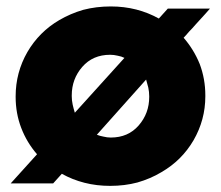

<svg xmlns="http://www.w3.org/2000/svg" viewBox="-20 -573 696 605"><path d="M327.1 12.7Q373 12.7 413.1 2Q454.1 -9.8 488.3 -30.3Q552.7 -67.4 589.8 -130.9Q627 -195.3 627 -269.5Q627 -270.5 627 -272.5Q627 -324.2 609.4 -371.1Q590.8 -417 558.6 -454.1Q565.4 -460.9 575.2 -472.7Q585.9 -483.4 596.7 -496.1Q613.3 -514.6 627.9 -530.3Q641.6 -545.9 641.6 -545.9Q597.7 -545.9 508.8 -545.9Q502 -538.1 480.5 -514.6Q447.3 -533.2 409.2 -543Q371.1 -552.7 329.1 -552.7Q283.2 -552.7 242.2 -542Q202.1 -530.3 167 -509.8Q103.5 -472.7 66.4 -409.2Q29.3 -344.7 29.3 -269.5Q29.3 -269.5 29.3 -267.6Q29.3 -215.8 46.9 -169.9Q64.5 -124 96.7 -86.9Q69.3 -56.6 13.7 4.9Q46.9 4.9 147.5 4.9Q154.3 -2.9 174.8 -25.4Q208 -6.8 246.1 2.9Q284.2 12.7 327.1 12.7ZM215.8 -217.8Q211.9 -230.5 209 -243.2Q206.1 -256.8 206.1 -269.5Q206.1 -270.5 206.1 -272.5Q206.1 -324.2 239.3 -362.3Q272.5 -400.4 327.1 -400.4Q338.9 -400.4 350.6 -397.5Q362.3 -395.5 372.1 -390.6Q320.3 -333 215.8 -217.8ZM329.1 -139.6Q317.4 -139.6 305.7 -142.6Q294.9 -144.5 285.2 -148.4Q336.9 -206.1 440.4 -322.3Q444.3 -309.6 447.3 -296.9Q450.2 -283.2 450.2 -269.5Q450.2 -269.5 450.2 -267.6Q450.2 -215.8 417 -177.7Q383.8 -139.6 329.1 -139.6Z"/></svg>

Font: Big-Shock
Style: Black
Weight: 400